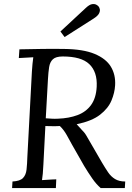

<svg xmlns="http://www.w3.org/2000/svg" viewBox="-20 -949 665 969"><path d="M303 -702Q400 -701 457.5 -677Q515 -653 539.5 -612.5Q564 -572 561 -519Q559 -481 542.5 -441.5Q526 -402 485 -370Q444 -338 367 -322Q383 -304 391 -295.5Q399 -287 404 -281.5Q409 -276 415 -266Q421 -256 433 -235L495 -128Q511 -101 525.5 -79.5Q540 -58 560.5 -45.5Q581 -33 612 -33L610 0H488Q466 -19 445.5 -48.5Q425 -78 405 -111L344 -218Q332 -240 317 -267Q302 -294 282 -313Q273 -312 256.5 -312Q240 -312 226 -312.5Q212 -313 209 -313L199 -119Q198 -92 196 -72.5Q194 -53 192 -40Q204 -41 216 -41.5Q228 -42 240 -43Q252 -44 264 -44L262 0H41L43 -33Q81 -35 96 -50.5Q111 -66 114 -93.5Q117 -121 118 -156L141 -588Q142 -608 144 -626.5Q146 -645 148 -660Q130 -659 111.5 -658Q93 -657 75 -656L78 -700Q134 -701 189.5 -702Q245 -703 303 -702ZM297 -664Q262 -664 247 -650Q232 -636 228 -610.5Q224 -585 222 -549L211 -352Q227 -351 241.5 -350Q256 -349 273 -350Q328 -352 371 -368Q414 -384 439.5 -419Q465 -454 468 -511Q470 -549 460.5 -577.5Q451 -606 430.5 -625.5Q410 -645 376.5 -654.5Q343 -664 297 -664ZM306 -762 285 -790 412 -908Q431 -926 444.5 -928Q458 -930 466.5 -925Q475 -920 477 -917Q481 -913 483.5 -903.5Q486 -894 480 -881.5Q474 -869 452 -855Z"/></svg>

Font: Lora
Style: Italic
Weight: 400
Italic angle: -3°
Designer: Olga Karpushina, Alexei Vanyashin (Cyrillic)
Foundry: Cyreal
Version: Version 3.008